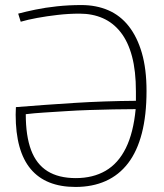

<svg xmlns="http://www.w3.org/2000/svg" viewBox="-20 -730 651 760"><path d="M62 -644 52 -676Q82 -684 120.5 -692Q159 -700 205.5 -705Q252 -710 302 -710Q361 -710 408.5 -689.5Q456 -669 489.5 -626.5Q523 -584 541.5 -520.5Q560 -457 560 -370Q560 -274 541.5 -202.5Q523 -131 487 -84Q451 -37 398.5 -13.5Q346 10 279 10Q161 10 101.5 -61Q42 -132 42 -276Q42 -285 42.5 -292.5Q43 -300 43 -306Q154 -315 272.5 -322.5Q391 -330 518 -331Q518 -340 518 -349.5Q518 -359 518 -368Q518 -449 502.5 -507Q487 -565 457.5 -602.5Q428 -640 387 -658Q346 -676 295 -676Q252 -676 208.5 -671Q165 -666 127 -659Q89 -652 62 -644ZM517 -298Q475 -298 428 -297Q381 -296 334 -294.5Q287 -293 241 -290Q195 -287 154.5 -284.5Q114 -282 82 -278Q82 -192 103 -136Q124 -80 168 -52.5Q212 -25 280 -25Q348 -25 398 -54Q448 -83 478 -143.5Q508 -204 517 -298Z"/></svg>

Font: Georama ExtraCondensed Thin ExtraLight
Style: Regular
Weight: 250
Version: Version 1.001